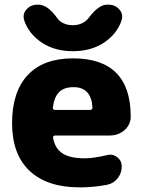

<svg xmlns="http://www.w3.org/2000/svg" viewBox="-20 -805 603 814"><path d="M212.9 -230.5Q209 -230.5 206.5 -227.5Q204.1 -224.6 205.1 -220.7Q211.9 -179.7 240.2 -158.2Q271.5 -133.8 339.8 -133.8Q376 -133.8 434.6 -147.5Q440.4 -149.4 447.3 -149.4Q462.9 -149.4 476.6 -138.7Q496.1 -124 496.1 -99.6Q496.1 -81.1 488.3 -64.5Q480.5 -47.9 466.3 -36.6Q452.1 -25.4 433.6 -21.5Q376 -10.7 323.2 -10.7Q320.3 -10.7 317.4 -10.7Q179.7 -10.7 105.5 -80.6Q31.2 -150.4 31.2 -283.2Q31.2 -416 97.7 -486.8Q164.1 -557.6 289.1 -557.6Q534.2 -557.6 534.2 -310.5Q534.2 -278.3 509.8 -254.9Q482.4 -230.5 445.3 -230.5ZM204.1 -348.6Q203.1 -344.7 206.1 -341.8Q209 -338.9 212.9 -338.9H362.3Q366.2 -338.9 369.1 -341.8Q372.1 -344.7 372.1 -348.6Q367.2 -435.5 292 -435.5Q249 -435.5 228.5 -412.1Q209 -390.6 204.1 -348.6ZM82 -720.7Q80.1 -728.5 80.1 -735.4Q80.1 -752 92.8 -765.6Q110.4 -785.2 138.7 -785.2H143.6Q181.6 -785.2 221.7 -729.5Q225.6 -723.6 230.5 -718.8Q253.9 -698.2 288.6 -698.2Q323.2 -698.2 346.7 -718.8Q351.6 -723.6 356.4 -729.5Q397.5 -785.2 434.6 -785.2H439.5Q467.8 -785.2 485.4 -765.6Q498 -752 498 -735.4Q498 -728.5 496.1 -720.7Q481.4 -674.8 443.4 -641.6Q382.8 -587.9 289.1 -587.9Q195.3 -587.9 134.8 -641.6Q96.7 -674.8 82 -720.7Z"/></svg>

Font: Gen Jyuu GothicX Heavy
Style: Bold
Weight: 900
Designer: [Source Han Sans]
Ryoko NISHIZUKA  (kana & ideographs); Paul D. Hunt (Latin, Greek & Cyrillic); Wenlong ZHANG  (bopomofo
Version: Version 1.002.20150607